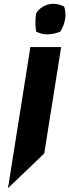

<svg xmlns="http://www.w3.org/2000/svg" viewBox="-20 -826 365 1011"><path d="M22 165 213 -18 302 -578H140ZM170 -755C165 -722 166 -689 170 -660C187 -651 206 -645 228 -645C252 -645 278 -651 298 -660C310 -679 319 -702 323 -726C327 -749 324 -772 318 -791C301 -800 282 -806 260 -806C222 -806 185 -783 170 -755Z"/></svg>

Font: Rabbid Highway Sign IV
Style: BdObl
Weight: 400
Foundry: Cannot Into Space Fonts
Version: Version 0.277